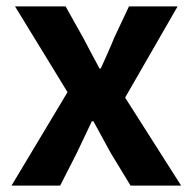

<svg xmlns="http://www.w3.org/2000/svg" viewBox="-20 -580 602 600"><path d="M16 0 191 -292 27 -560H185L241 -460Q266 -412 291 -366H295Q302 -382 316 -413Q330 -444 336 -460L383 -560H535L371 -275L546 0H388L326 -102L272 -201H267Q260 -187 220 -102L168 0Z"/></svg>

Font: Noto Sans Korean Bold
Style: Bold
Weight: 700
Designer: Ryoko NISHIZUKA  (kana & ideographs); Paul D. Hunt (Latin, Greek & Cyrillic); Wenlong ZHANG  (bopomofo); Sandoll Communi
Foundry: Adobe Systems Incorporated
Version: Version 1.000;PS 1;hotconv 1.0.78;makeotf.lib2.5.61930